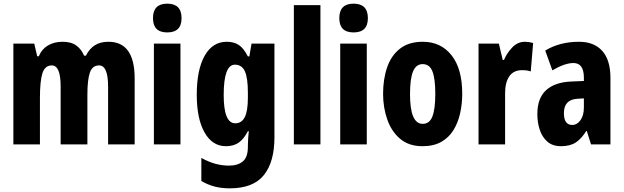

<svg xmlns="http://www.w3.org/2000/svg" viewBox="-20 -788 3404 1048"><path d="M572 -560Q715 -560 715 -360V0H570V-315Q570 -431 521 -431Q484 -431 470.5 -391.5Q457 -352 457 -271V0H311V-316Q311 -431 263 -431Q225 -431 211.5 -388Q198 -345 198 -255V0H53V-550H167L183 -481H192Q207 -519 241 -539.5Q275 -560 322 -560Q370 -560 398 -538.5Q426 -517 439 -484H449Q467 -521 497 -540.5Q527 -560 572 -560Z M893 -768Q971 -768 971 -689Q971 -611 893 -611Q815 -611 815 -689Q815 -768 893 -768ZM965 -550V0H820V-550Z M1218 -560Q1257 -560 1283.5 -542.5Q1310 -525 1333 -480H1341L1353 -550H1478V-38Q1478 96 1420 168Q1362 240 1234 240Q1188 240 1150.5 230Q1113 220 1079 200V74Q1121 97 1157.5 106.5Q1194 116 1230 116Q1278 116 1305.5 93Q1333 70 1333 14V6Q1333 -10 1334.5 -32.5Q1336 -55 1338 -72H1333Q1311 -29 1283 -9.5Q1255 10 1213 10Q1139 10 1096.5 -65Q1054 -140 1054 -271Q1054 -407 1097 -483.5Q1140 -560 1218 -560ZM1262 -435Q1201 -435 1201 -269Q1201 -115 1264 -115Q1299 -115 1316 -148.5Q1333 -182 1333 -254V-282Q1333 -363 1316.5 -399Q1300 -435 1262 -435Z M1729 0H1584V-760H1729Z M1910 -768Q1988 -768 1988 -689Q1988 -611 1910 -611Q1832 -611 1832 -689Q1832 -768 1910 -768ZM1982 -550V0H1837V-550Z M2503 -276Q2503 -221 2491.5 -169.5Q2480 -118 2455 -77.5Q2430 -37 2388.5 -13.5Q2347 10 2286 10Q2212 10 2164.5 -30Q2117 -70 2094 -135.5Q2071 -201 2071 -276Q2071 -357 2093.5 -421.5Q2116 -486 2164 -523Q2212 -560 2288 -560Q2386 -560 2444.5 -486.5Q2503 -413 2503 -276ZM2218 -274Q2218 -112 2287 -112Q2325 -112 2340.5 -153Q2356 -194 2356 -276Q2356 -358 2340.5 -398Q2325 -438 2287 -438Q2251 -438 2234.5 -398Q2218 -358 2218 -274Z M2845 -560Q2855 -560 2865.5 -558.5Q2876 -557 2890 -553L2877 -398Q2859 -405 2830 -405Q2783 -405 2760 -371.5Q2737 -338 2737 -279V0H2592V-550H2703L2724 -461H2731Q2746 -497 2775.5 -528.5Q2805 -560 2845 -560Z M3141 -560Q3222 -560 3267 -510.5Q3312 -461 3312 -362V0H3206L3183 -73H3180Q3154 -31 3123 -10.5Q3092 10 3042 10Q2996 10 2967.5 -15Q2939 -40 2926 -80Q2913 -120 2913 -165Q2913 -252 2960.5 -295.5Q3008 -339 3097 -343L3167 -346V-364Q3167 -444 3110 -444Q3063 -444 2995 -404L2956 -512Q3035 -560 3141 -560ZM3133 -249Q3058 -245 3058 -171Q3058 -106 3103 -106Q3130 -106 3148.5 -132Q3167 -158 3167 -201V-251Z"/></svg>

Font: Noto Sans Thai ExtCond ExtBd
Style: Regular
Weight: 800
Width: 2
Designer: Monotype Design Team
Foundry: Monotype Imaging Inc.
Version: Version 2.002; ttfautohint (v1.8.4.7-5d5b)